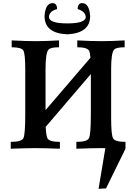

<svg xmlns="http://www.w3.org/2000/svg" viewBox="-20 -952 877 1229"><path d="M783.2 0Q679.2 -3.9 626 -3.9Q574.7 -3.9 468.8 0V-43.9Q538.1 -43.9 549.8 -67.9Q561.5 -91.8 561.5 -220.7V-478L272.5 -140.1Q275.4 -83 283.7 -66.9Q295.9 -43.9 363.3 -43.9V0Q259.3 -3.9 206.1 -3.9Q154.8 -3.9 48.8 0V-43.9Q118.2 -43.9 129.9 -67.9Q141.6 -91.8 141.6 -220.7V-508.8Q141.6 -606 129.9 -627.7Q118.2 -649.4 54.7 -649.4V-693.4Q148.4 -688.5 209 -688.5Q268.6 -688.5 357.9 -693.4V-649.4Q304.2 -649.4 290.5 -634.3Q271.5 -613.8 271.5 -509.3V-247.1L559.1 -582.5Q556.2 -615.7 550.3 -627Q538.1 -649.4 474.6 -649.4V-693.4Q568.4 -688.5 628.9 -688.5Q688.5 -688.5 777.8 -693.4V-649.4Q724.1 -649.4 710.4 -634.3Q691.4 -613.8 691.4 -509.3V-199.2Q691.4 -89.8 703.6 -66.9Q715.8 -43.9 783.2 -43.9ZM412.1 -732.4Q265.1 -737.8 265.1 -849.6Q270.5 -930.7 315.9 -932.1Q345.2 -932.1 345.2 -894Q294.9 -880.4 293.5 -843.8Q293.5 -802.2 410.6 -802.2Q528.8 -802.2 528.8 -843.8Q525.9 -878.9 477.1 -894Q477.1 -932.1 506.3 -932.1Q550.8 -931.6 557.1 -849.6Q557.1 -740.2 412.1 -732.4ZM610.8 256.8 654.8 -6.3 766.1 -18.1 783.2 0 658.7 253.9Z"/></svg>

Font: Kelvinch
Style: Bold
Weight: 700
Designer: Paul James Miller
Foundry: High-Logic / Made with FontCreator
Version: Version 3.501;March 28, 2021;FontCreator 13.0.0.2683 64-bit